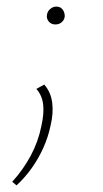

<svg xmlns="http://www.w3.org/2000/svg" viewBox="-20 -372 312 581"><path d="M30 189 17 178Q50 142 73 99Q96 56 105 10Q114 -29 110.5 -56.5Q107 -84 90 -103L114 -116Q134 -93 138 -61Q142 -29 133 8Q126 42 111.5 74.5Q97 107 76.5 136Q56 165 30 189ZM148 -298Q140 -298 134 -301.5Q128 -305 124.5 -311.5Q121 -318 122 -326Q123 -337 131.5 -344.5Q140 -352 150 -352Q159 -352 164.5 -348Q170 -344 173 -337.5Q176 -331 176 -323Q175 -312 167 -305Q159 -298 148 -298Z"/></svg>

Font: Ysabeau Infant Thin
Style: Italic
Weight: 250
Italic angle: -12°
Designer: Christian Thalmann (Catharsis Fonts)
Version: Version 2.001;gftools[0.9.30]; featfreeze: ss01,ss02,lnum